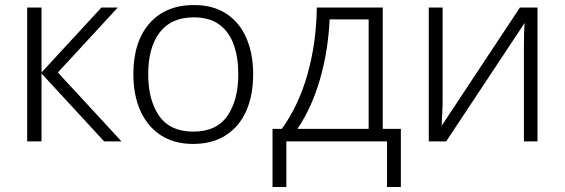

<svg xmlns="http://www.w3.org/2000/svg" viewBox="-20 -562 2245 763"><path d="M383 -532H448L210 -274L463 0H394L145 -270V0H88V-532H145V-274Z M986 -267Q986 -183 958.5 -121Q931 -59 877.5 -24.5Q824 10 747 10Q673 10 620 -24Q567 -58 538.5 -120.5Q510 -183 510 -267Q510 -396 574 -469Q638 -542 751 -542Q827 -542 879.5 -507.5Q932 -473 959 -411Q986 -349 986 -267ZM569 -267Q569 -164 612.5 -101.5Q656 -39 748 -39Q841 -39 884 -102Q927 -165 927 -267Q927 -333 909 -384Q891 -435 852 -464Q813 -493 750 -493Q660 -493 614.5 -433Q569 -373 569 -267Z M1501 -532V-50H1573V181H1518V0H1118V181H1063V-50H1100Q1167 -143 1202 -267Q1237 -391 1239 -532ZM1290 -485Q1284 -359 1251.5 -246.5Q1219 -134 1162 -50H1445V-485Z M1739 -162Q1739 -140 1737.5 -112Q1736 -84 1735 -62L2046 -532H2116V0H2062V-371Q2062 -393 2062.5 -421.5Q2063 -450 2065 -471L1753 0H1684V-532H1739Z"/></svg>

Font: Noto Sans Light
Style: Regular
Weight: 300
Designer: Monotype Design Team
Foundry: Monotype Imaging Inc.
Version: Version 2.007